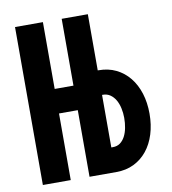

<svg xmlns="http://www.w3.org/2000/svg" viewBox="-80 -781 761 851"><g transform="rotate(-10 300.0 -355.5)"><path d="M169.9 -410.2H254.4V-710.9H372.1V-458H375.5Q419.4 -458 454.3 -440.9Q489.3 -423.8 513.9 -393.3Q538.6 -362.8 551.8 -321Q564.9 -279.3 564.9 -229.5Q564.9 -179.7 551.8 -137.5Q538.6 -95.2 513.9 -64.7Q489.3 -34.2 454.3 -17.1Q419.4 0 375.5 0H254.4V-299.8H169.9V0H44.4V-710.9H169.9ZM372.1 -347.7V-111.3H379.4Q398.4 -111.3 411.9 -121.1Q425.3 -130.9 434.1 -147.5Q442.9 -164.1 447 -185.5Q451.2 -207 451.2 -230.5Q451.2 -252.9 446.5 -274.2Q441.9 -295.4 432.4 -311.8Q422.9 -328.1 408.7 -337.9Q394.5 -347.7 375.5 -347.7Z"/></g></svg>

Font: Roboto Mono
Style: Bold
Weight: 700
Designer: Google
Version: Version 2.000985; 2015; ttfautohint (v1.3)